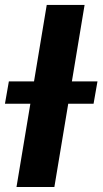

<svg xmlns="http://www.w3.org/2000/svg" viewBox="-51 -747 410 767"><path d="M286.9 -727.3H135.7L84.9 -421.9H-15.6L-31.2 -332.7H70.3L14.9 0H166.2L221.6 -332.7H322.8L338.4 -421.9H236.2Z"/></svg>

Font: Magic Ui Pro
Style: Bold Italic
Weight: 700
Italic angle: -9.39999°
Designer: Stefan Endress, Andreas Faust
Version: Version 1.000;FEAKit 1.0